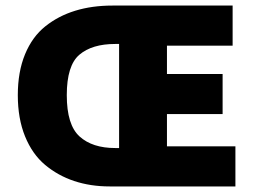

<svg xmlns="http://www.w3.org/2000/svg" viewBox="-20 -670 920 690"><path d="M374 0Q305 0 246.5 -19.5Q188 -39 142 -77.5Q96 -116 70 -180Q44 -244 44 -328Q44 -412 70 -475Q96 -538 143 -575.5Q190 -613 250.5 -631.5Q311 -650 384 -650H816V-506H580V-404H780V-260H580V-144H826V0ZM394 -138H408V-512H394Q311 -512 265.5 -473.5Q220 -435 220 -328Q220 -221 266 -179.5Q312 -138 394 -138Z"/></svg>

Font: Assistant ExtraBold
Style: Regular
Weight: 800
Designer: Hebrew By Ben Nathan, Latin by Paul Hunt
Version: Version 2.001;PS 002.001;hotconv 1.0.88;makeotf.lib2.5.64775